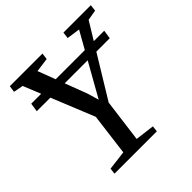

<svg xmlns="http://www.w3.org/2000/svg" viewBox="-194 -897 1050 1050"><g transform="rotate(-45 331.0 -371.5)"><path d="M102.5 0 106.5 -34.5 219 -48.5 250 -292 86.5 -694.5 30.5 -705 36 -743H288.5L283.5 -705.5L201.5 -694.5L307.5 -415L327.5 -347L364.5 -413L523 -694.5L446 -705.5L450.5 -743H662.5L658 -705.5L597.5 -695L355 -297.5L322.5 -48.5L434 -34.5L430 0ZM615.5 -592.5 608 -542H43.5L51 -592.5Z"/></g></svg>

Font: Merriweather 48pt
Style: Italic
Weight: 400
Italic angle: -7.8°
Version: Version 2.101